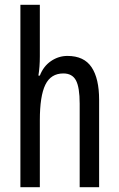

<svg xmlns="http://www.w3.org/2000/svg" viewBox="-20 -780 496 800"><path d="M146 -545Q146 -501 140 -465H146Q161 -504 192.5 -525.5Q224 -547 261 -547Q330 -547 361.5 -500Q393 -453 393 -364V0H312V-348Q312 -416 296.5 -445Q281 -474 244 -474Q192 -474 169 -427Q146 -380 146 -279V0H65V-760H146Z"/></svg>

Font: Noto Sans Lao ExtraCondensed
Style: Regular
Weight: 400
Width: 2
Designer: Monotype Design Team
Foundry: Monotype Imaging Inc.
Version: Version 2.004; ttfautohint (v1.8.4.7-5d5b)